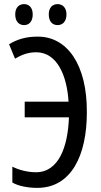

<svg xmlns="http://www.w3.org/2000/svg" viewBox="-20 -903 493 933"><path d="M54 -833C54 -798 73 -781 97 -781C121 -781 139 -798 139 -833C139 -866 121 -883 97 -883C73 -883 54 -867 54 -833ZM217 -833C217 -798 235 -781 260 -781C284 -781 303 -798 303 -833C303 -866 284 -883 260 -883C236 -883 217 -867 217 -833ZM156 -649C259 -649 306 -532 313 -409H100V-333H315C310 -189 265 -66 155 -66C113 -66 73 -77 40 -93V-16C69 1 115 10 161 10C327 10 402 -149 402 -356C404 -589 306 -727 161 -725C109 -725 65 -713 24 -688L53 -618C85 -637 117 -649 156 -649Z"/></svg>

Font: Noto Sans UI Condensed
Style: Regular
Weight: 400
Width: 3
Designer: Monotype Design Team
Foundry: Monotype Imaging Inc.
Version: Version 1.901